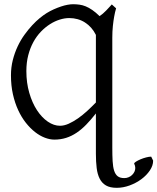

<svg xmlns="http://www.w3.org/2000/svg" viewBox="-20 -650 749 914"><path d="M265.6 -51.3Q285.2 -51.3 306.9 -61Q328.6 -70.8 351.1 -86.4Q373.5 -102.1 395.3 -122.1Q417 -142.1 436.5 -162.1V-483.9Q417.5 -522 384.5 -543Q351.6 -564 309.6 -564Q287.6 -564 264.2 -556.6Q240.7 -549.3 218 -534.9Q195.3 -520.5 174.8 -499.3Q154.3 -478 138.9 -450Q123.5 -421.9 114.5 -387.2Q105.5 -352.5 105.5 -311.5Q105.5 -255.9 119.4 -208Q133.3 -160.2 156 -125.5Q178.7 -90.8 207.5 -71Q236.3 -51.3 265.6 -51.3ZM436.5 -109.9Q413.6 -80.6 391.1 -57.4Q368.7 -34.2 344.7 -18.1Q320.8 -2 294.7 6.3Q268.6 14.6 238.8 14.6Q217.3 14.6 193.6 5.6Q169.9 -3.4 147 -21.2Q124 -39.1 103.3 -65.2Q82.5 -91.3 66.7 -125.5Q50.8 -159.7 41.5 -201.2Q32.2 -242.7 32.2 -291.5Q32.2 -329.6 41 -364.3Q49.8 -398.9 64 -429Q78.1 -459 96.2 -484.1Q114.3 -509.3 133.1 -529.5Q151.9 -549.8 169.7 -564.2Q187.5 -578.6 201.7 -587.4Q218.3 -597.7 235.8 -605.5Q253.4 -613.3 270 -618.9Q286.6 -624.5 301.5 -627.2Q316.4 -629.9 327.6 -629.9Q342.8 -629.9 357.7 -627.9Q372.6 -626 387.7 -619.9Q402.8 -613.8 419.2 -602.5Q435.5 -591.3 454.1 -573.2Q461.9 -578.6 470 -585.4Q478 -592.3 485.4 -599.9Q492.7 -607.4 499.5 -615Q506.3 -622.6 512.2 -628.9L532.7 -610.4Q527.3 -592.3 523.4 -570.3Q520 -551.8 517.3 -526.1Q514.6 -500.5 514.6 -470.7V51.8Q514.6 89.4 516.1 116.9Q517.6 144.5 523.4 162.6Q529.3 180.7 540.5 189.2Q551.8 197.8 571.8 197.8Q582.5 197.8 592 193.8Q601.6 189.9 608.6 183.1Q615.7 176.3 619.9 167.7Q624 159.2 624 149.4Q624 139.6 618.7 128.9Q618.7 125 627.4 119.4Q636.2 113.8 648.9 108.4Q661.6 103 675.5 99.4Q689.5 95.7 699.7 95.7L709 114.7Q709 138.2 693.4 161.4Q677.7 184.6 653.1 202.9Q628.4 221.2 597.4 232.7Q566.4 244.1 535.6 244.1Q503.9 244.1 484.6 232.9Q465.3 221.7 454.6 200.7Q443.8 179.7 440.2 149.7Q436.5 119.6 436.5 82Z"/></svg>

Font: Noto Serif Devanagari
Style: Regular
Weight: 400
Designer: Monotype Design Team
Foundry: Monotype Imaging Inc.
Version: Version 1.01